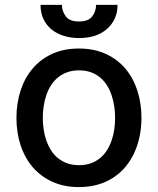

<svg xmlns="http://www.w3.org/2000/svg" viewBox="-20 -750 642 781"><path d="M46.9 -270.2Q46.9 -328.1 63 -379.4Q79.2 -430.8 111.2 -469.3Q143.1 -507.8 190.7 -530.2Q238.3 -552.6 301.1 -552.6Q362.6 -552.6 410 -530.9Q457.4 -509.2 489.7 -471.2Q522 -433.2 538.7 -381.6Q555.4 -329.9 555.4 -270.2Q555.4 -231.9 548.1 -196Q540.8 -160.2 526.5 -128.9Q512.1 -97.7 490.8 -71.9Q469.5 -46.2 441.2 -27.7Q413 -9.2 378 0.9Q343 11 301.1 11Q240.1 11 192.8 -10.7Q145.6 -32.3 113.1 -70.1Q80.6 -108 63.7 -159.4Q46.9 -210.9 46.9 -270.2ZM301.5 -78.1Q328.5 -78.1 349.6 -85.8Q370.7 -93.4 387.1 -106.9Q403.4 -120.4 415 -138.7Q426.5 -157 433.9 -178.4Q441.4 -199.9 444.8 -223.4Q448.2 -246.8 448.2 -270.6Q448.2 -293.7 444.8 -316.9Q441.4 -340.2 434.3 -361.7Q427.2 -383.2 415.7 -401.8Q404.1 -420.5 387.8 -434.3Q371.4 -448.2 350 -456Q328.5 -463.8 301.5 -463.8Q274.9 -463.8 253.4 -456.1Q231.9 -448.5 215.6 -434.8Q199.2 -421.2 187.5 -402.9Q175.8 -384.6 168.5 -363.1Q161.2 -341.6 157.7 -318Q154.1 -294.4 154.1 -270.6Q154.1 -247.5 157.5 -224.3Q160.9 -201 168.1 -179.7Q175.4 -158.4 187 -139.7Q198.5 -121.1 215 -107.4Q231.5 -93.8 253 -85.9Q274.5 -78.1 301.5 -78.1ZM231.9 -730.1Q231.9 -716.6 236 -705.1Q240.1 -693.5 247.9 -683.2Q263.1 -662.6 301.1 -662.6Q338.8 -662.6 354.8 -682.9Q370.7 -703.1 370.7 -730.1H458.1Q458.1 -670.8 415.8 -632.8Q373.9 -595.2 301.1 -595.2Q269.9 -595.2 241.5 -603.5Q213.1 -611.9 191.6 -628.7Q170.1 -645.6 157.5 -671Q144.9 -696.4 144.9 -730.1Z"/></svg>

Font: Inter P Medium
Style: Regular
Weight: 500
Designer: Rasmus Andersson
Foundry: rsms
Version: Version 3.018;git-588b23468